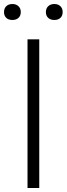

<svg xmlns="http://www.w3.org/2000/svg" viewBox="-54 -936 332 956"><path d="M83 0V-740H141.5V0ZM216.5 -836.5Q197.5 -836.5 186 -847Q174.5 -857.5 174.5 -876Q174.5 -894 186 -905Q197.5 -916 216.5 -916Q235.5 -916 246.8 -905Q258 -894 258 -876Q258 -857.5 246.8 -847Q235.5 -836.5 216.5 -836.5ZM7.5 -836.5Q-11.5 -836.5 -22.8 -847Q-34 -857.5 -34 -876Q-34 -894 -22.8 -905Q-11.5 -916 7.5 -916Q26.5 -916 38 -905Q49.5 -894 49.5 -876Q49.5 -857.5 38 -847Q26.5 -836.5 7.5 -836.5Z"/></svg>

Font: Encode Sans SemiCondensed SemiCondensed Light
Style: Regular
Weight: 300
Width: 4
Designer: Multiple Designers
Foundry: Impallari Type
Version: Version 3.000; ttfautohint (v1.8.3) -l 8 -r 50 -G 200 -x 14 